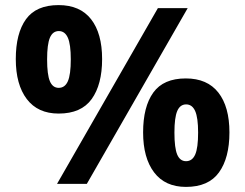

<svg xmlns="http://www.w3.org/2000/svg" viewBox="-20 -815 963 754"><path d="M204 -93 600 -783H717L321 -93ZM210.3 -369Q128.4 -369 85.2 -426Q42 -483 42 -583Q42 -684 82 -739.5Q122 -795 210 -795Q294.4 -795 337.7 -739.5Q381 -684 381 -583Q381 -483 340 -426Q299 -369 210.3 -369ZM210.6 -470Q235 -470 246.5 -496Q258 -522 258 -581.9Q258 -641 246.4 -667Q234.8 -693 211 -693Q187.1 -693 176 -667Q165 -641 165 -581.5Q165 -522 175.9 -496Q186.9 -470 210.6 -470ZM710.3 -81Q628.4 -81 585.2 -138Q542 -195 542 -295Q542 -396 582 -451.5Q622 -507 709.7 -507Q794 -507 837.5 -451.5Q881 -396 881 -295Q881 -195 840 -138Q799 -81 710.3 -81ZM710.6 -182Q735 -182 746.5 -208Q758 -234 758 -294.3Q758 -353 746.4 -379Q734.8 -405 711 -405Q687.1 -405 676 -379Q665 -353 665 -294.3Q665 -234 675.9 -208Q686.9 -182 710.6 -182Z"/></svg>

Font: Noto Sans Kannada UI
Style: Regular
Weight: 400
Designer: Jelle Bosma - Monotype Design Team
Foundry: Monotype Imaging Inc.
Version: Version 2.006